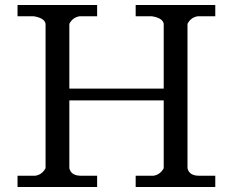

<svg xmlns="http://www.w3.org/2000/svg" viewBox="-20 -747 940 767"><path d="M257 -346H634V-75Q620 -49 593 -45H522V0H840V-45H775Q736 -45 729 -75V-652Q743 -678 770 -682H840V-727H522V-682H587Q630 -675 634 -652V-393H257V-652Q271 -678 298 -682H368V-727H50V-682H115Q158 -675 162 -652V-75Q148 -49 121 -45H50V0H368V-45H303Q264 -45 257 -75Z"/></svg>

Font: Sawarabi Mincho
Style: Regular
Weight: 400
Version: Version 1.082; ttfautohint (v1.8.4.7-5d5b)